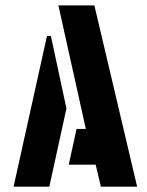

<svg xmlns="http://www.w3.org/2000/svg" viewBox="-20 -704 556 724"><path d="M31.2 0 157.2 -568.4H171.9L230.5 -294.9L166 0ZM239.3 -83 268.6 -217.8H303.7L200.2 -683.6H335.9L497.1 0H360.4L340.8 -83Z"/></svg>

Font: Post No Bills Colombo
Style: ExtraBold
Weight: 900
Designer: Kosala Senevirathne, Siva Puranthara, Lasantha Premarathna, Tharique Azeez
Foundry: Mooniak
Version: Version 1.220 ; ttfautohint (v1.5)